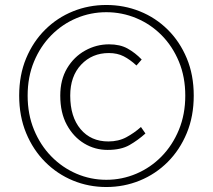

<svg xmlns="http://www.w3.org/2000/svg" viewBox="-20 -738 855 771"><path d="M407 13Q336 13 273 -13Q210 -39 161.5 -87.5Q113 -136 85 -203.5Q57 -271 57 -354Q57 -437 85 -504Q113 -571 161.5 -619Q210 -667 273 -692.5Q336 -718 407 -718Q478 -718 541.5 -692.5Q605 -667 653.5 -619Q702 -571 730 -504Q758 -437 758 -354Q758 -271 730 -203.5Q702 -136 653.5 -87.5Q605 -39 541.5 -13Q478 13 407 13ZM407 -16Q470 -16 527.5 -40.5Q585 -65 629 -110Q673 -155 698.5 -217Q724 -279 724 -354Q724 -429 698.5 -490.5Q673 -552 629 -596.5Q585 -641 527.5 -665Q470 -689 407 -689Q344 -689 287 -665Q230 -641 186 -596.5Q142 -552 116.5 -490.5Q91 -429 91 -354Q91 -279 116.5 -217Q142 -155 186 -110Q230 -65 287 -40.5Q344 -16 407 -16ZM412 -136Q361 -136 318 -162Q275 -188 248.5 -236.5Q222 -285 222 -354Q222 -418 249.5 -464Q277 -510 322 -535Q367 -560 418 -560Q462 -560 492.5 -543Q523 -526 549 -499L528 -475Q502 -499 476.5 -512Q451 -525 417 -525Q350 -525 306 -478.5Q262 -432 262 -354Q262 -269 303.5 -219.5Q345 -170 415 -170Q456 -170 487.5 -187Q519 -204 546 -228L564 -202Q534 -175 500 -155.5Q466 -136 412 -136Z"/></svg>

Font: Shanggu Sans SC VF
Style: Regular
Weight: 250
Designer: GuiWonder
Version: Version 1.021